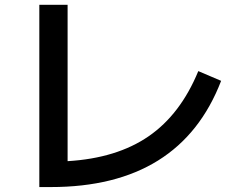

<svg xmlns="http://www.w3.org/2000/svg" viewBox="-20 -758 978 789"><path d="M141.6 -738.3H257.8V-95.7Q460 -107.9 590.8 -198Q721.7 -288.1 794.9 -465.8L888.7 -425.8Q720.7 10.7 188.5 10.7H141.6Z"/></svg>

Font: Pretendard SemiBold
Style: Regular
Weight: 600
Designer: Base glyphs from Inter by Rasmus Andersson; Hangeul glyphs from Noto Sans CJK(Source Han Sans) by Jang Soo-young and Kan
Foundry: Kil Hyung-jin
Version: Version 1.309